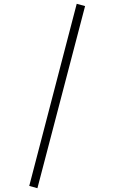

<svg xmlns="http://www.w3.org/2000/svg" viewBox="-20 -885 602 1011"><path d="M384 -865 134 94 177 106 428 -853Z"/></svg>

Font: Glow Sans SC Normal Light
Style: Regular
Weight: 300
Designer: Ryoko NISHIZUKA (kana, bopomofo & ideographs); Paul D. Hunt (Latin, Greek & Cyrillic); Sandoll Communications, Soo-young
Version: Version 0.93